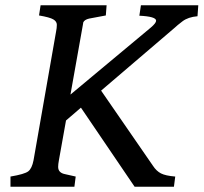

<svg xmlns="http://www.w3.org/2000/svg" viewBox="-20 -713 777 733"><path d="M644 0H494L289 -302L232 -253L205 -102Q202 -86 202 -76Q202 -53 229 -48L269 -39L264 0H20V-39Q74 -48 88 -59Q102 -70 108 -101L194 -592Q197 -606 197 -618.5Q197 -631 183.5 -639Q170 -647 129 -654L135 -693H387L384 -654L320 -642Q303 -638 298 -628Q297 -624 296 -616L249 -352L556 -608Q576 -625 576 -634Q576 -650 512 -653L518 -693H737L734 -651Q698 -648 676.5 -631.5Q655 -615 648 -608L366 -367L564 -80Q577 -60 594.5 -51Q612 -42 649 -39Z"/></svg>

Font: Poly
Style: Italic
Weight: 400
Italic angle: -10°
Designer: Nicolas Silva
Foundry: Jose Nicolas Silva Schwarzenberg
Version: Version 1.003